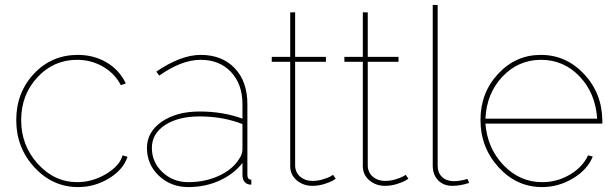

<svg xmlns="http://www.w3.org/2000/svg" viewBox="-20 -750 2502 780"><path d="M297 10Q194 10 120 -70Q46 -150 46 -262Q46 -374 118 -450.5Q190 -527 296 -527Q361 -527 413 -496.5Q465 -466 491 -411L471 -404Q446 -452 398 -479.5Q350 -507 293 -507Q198 -507 132 -436Q66 -365 66 -262Q66 -159 133.5 -84.5Q201 -10 294 -10Q355 -10 410.5 -43Q466 -76 478 -119L498 -113Q481 -61 423 -25.5Q365 10 297 10Z M577 -149Q577 -214 637 -255.5Q697 -297 791 -297Q886 -297 965 -268V-327Q965 -408 918.5 -457.5Q872 -507 795 -507Q718 -507 627 -443L615 -459Q715 -527 795 -527Q882 -527 933.5 -473Q985 -419 985 -327V-40Q985 -20 1001 -20V0Q990 0 987 -2Q965 -10 965 -40V-88Q929 -42 871 -16Q813 10 745 10Q674 10 625.5 -36Q577 -82 577 -149ZM950 -102Q965 -123 965 -143V-246Q885 -277 791 -277Q704 -277 650.5 -242Q597 -207 597 -149Q597 -91 640 -50.5Q683 -10 745 -10Q812 -10 867.5 -35Q923 -60 950 -102Z M1344 -24Q1342 -22 1331.5 -16Q1321 -10 1297.5 -2.5Q1274 5 1249 5Q1212 5 1185.5 -17.5Q1159 -40 1159 -75V-499H1084V-519H1159V-700H1179V-519H1304V-499H1179V-75Q1181 -47 1201 -31Q1221 -15 1249 -15Q1270 -15 1290.5 -21Q1311 -27 1321 -32.5Q1331 -38 1333 -40Z M1639 -24Q1637 -22 1626.5 -16Q1616 -10 1592.5 -2.5Q1569 5 1544 5Q1507 5 1480.5 -17.5Q1454 -40 1454 -75V-499H1379V-519H1454V-700H1474V-519H1599V-499H1474V-75Q1476 -47 1496 -31Q1516 -15 1544 -15Q1565 -15 1585.5 -21Q1606 -27 1616 -32.5Q1626 -38 1628 -40Z M1738 -730H1758V-77Q1758 -48 1776 -31Q1794 -14 1824 -14Q1848 -14 1879 -23L1886 -7Q1850 5 1817 5Q1782 5 1760 -17.5Q1738 -40 1738 -77Z M2182 10Q2079 10 2005.5 -70.5Q1932 -151 1932 -263Q1932 -373 2003.5 -450Q2075 -527 2177 -527Q2280 -527 2353 -449Q2426 -371 2427 -259V-248H1952Q1960 -147 2026 -78.5Q2092 -10 2183 -10Q2243 -10 2295 -40.5Q2347 -71 2369 -119L2388 -114Q2367 -61 2308 -25.5Q2249 10 2182 10ZM1952 -268H2406Q2399 -372 2334.5 -439.5Q2270 -507 2178 -507Q2086 -507 2021.5 -439Q1957 -371 1952 -268Z"/></svg>

Font: Raleway-v4020 Thin
Style: Regular
Weight: 250
Designer: Matt McInerney, Pablo Impallari, Rodrigo Fuenzalida
Foundry: Matt McInerney, Pablo Impallari, Rodrigo Fuenzalida
Version: Version 4.020;PS 004.020;hotconv 1.0.88;makeotf.lib2.5.64775